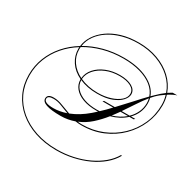

<svg xmlns="http://www.w3.org/2000/svg" viewBox="-368 -1197 1828 1813"><g transform="rotate(30 545.5 -291.0)"><path d="M1033 81Q999 141 941.5 189.5Q884 238 809 272.5Q734 307 647.5 326Q561 345 469 345Q341 345 235 309Q129 273 51.5 207.5Q-26 142 -68.5 52.5Q-111 -37 -111 -145Q-111 -244 -76 -332.5Q-41 -421 23 -494.5Q87 -568 174 -621Q181 -681 216 -735.5Q251 -790 311 -833.5Q371 -877 454 -902Q537 -927 641 -927Q754 -927 849 -892Q944 -857 1010.5 -794.5Q1077 -732 1107 -649Q1129 -664 1151 -676H1202Q1163 -664 1113 -632Q1129 -580 1129 -524Q1129 -415 1086.5 -317Q1044 -219 967 -142.5Q890 -66 786 -22Q682 22 558 22Q525 22 492 17Q459 29 421.5 36Q384 43 343 43Q135 43 135 -28Q135 -75 203 -75Q251 -75 299.5 -55.5Q348 -36 403 -17Q499 -55 585 -129Q607 -147 630 -169Q619 -169 608 -169Q525 -169 463.5 -191.5Q402 -214 368 -255Q334 -296 334 -350V-352Q256 -389 214 -452Q172 -515 172 -590Q172 -599 173 -608Q89 -556 27.5 -484.5Q-34 -413 -67.5 -327Q-101 -241 -101 -145Q-101 -39 -59.5 49Q-18 137 58.5 201Q135 265 239.5 300Q344 335 469 335Q560 335 645.5 316.5Q731 298 804.5 263.5Q878 229 934.5 181.5Q991 134 1024 76ZM590 -733Q745 -733 849.5 -681.5Q954 -630 986 -542Q1001 -556 1013 -568Q1058 -613 1099 -643Q1070 -725 1004.5 -786.5Q939 -848 845.5 -882.5Q752 -917 639 -917Q549 -917 470 -895.5Q391 -874 330.5 -835Q270 -796 232 -743Q194 -690 185 -628Q270 -678 373 -705.5Q476 -733 590 -733ZM618 -274 629 -285H746Q809 -351 868.5 -417Q928 -483 978 -534Q959 -592 906 -634.5Q853 -677 772.5 -700Q692 -723 590 -723Q475 -723 371.5 -694.5Q268 -666 183 -615Q182 -603 182 -590Q182 -516 223 -457.5Q264 -399 335 -364Q340 -422 381.5 -469.5Q423 -517 490.5 -544.5Q558 -572 639 -572Q722 -572 771.5 -543.5Q821 -515 821 -467Q821 -433 789 -397Q757 -361 693.5 -336Q630 -311 535 -311Q480 -311 432 -320.5Q384 -330 344 -348Q345 -297 378.5 -259Q412 -221 471 -200Q530 -179 608 -179Q625 -179 641 -180Q665 -202 688.5 -225.5Q712 -249 735 -274ZM958 -274H911Q846 -214 750 -188Q700 -125 642 -73Q584 -21 512 9Q535 12 558 12Q675 12 776.5 -29.5Q878 -71 955 -144.5Q1032 -218 1075.5 -315Q1119 -412 1119 -524Q1119 -577 1104 -626Q1082 -612 1060.5 -595Q1039 -578 1021 -560Q1006 -545 991 -527Q999 -499 999 -468Q999 -415 979 -368.5Q959 -322 922 -285H969ZM639 -562Q560 -562 494.5 -535Q429 -508 388.5 -462Q348 -416 344 -360Q385 -341 433.5 -331Q482 -321 536 -321Q612 -321 674 -341Q736 -361 773 -394Q810 -427 810 -467Q810 -511 763.5 -536.5Q717 -562 639 -562ZM989 -468Q989 -494 983 -518Q943 -468 903.5 -407.5Q864 -347 821 -285H908Q946 -322 967.5 -368.5Q989 -415 989 -468ZM814 -274Q801 -256 787.5 -237.5Q774 -219 760 -201Q840 -226 896 -274ZM145 -30Q145 14 247 14Q314 14 387 -11Q337 -29 294 -46.5Q251 -64 207 -64Q178 -64 161.5 -55.5Q145 -47 145 -30Z"/></g></svg>

Font: Ballet 16pt
Style: Regular
Weight: 400
Designer: Maximiliano R. Sproviero
Foundry: Omnibus-Type
Version: Version 1.100; ttfautohint (v1.8.3)